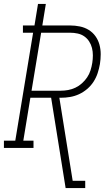

<svg xmlns="http://www.w3.org/2000/svg" viewBox="-54 -755 574 980"><path d="M281 205 207 -256H101L65 -37H117V0H-34V-37H24L115 -588H63V-625H122L140 -735H180L162 -625H304Q329 -625 353.5 -620Q378 -615 398.5 -602.5Q419 -590 433 -570.5Q447 -551 453.5 -527.5Q460 -504 460 -478.5Q460 -453 456 -428Q452 -405 444.5 -382Q437 -359 423.5 -338Q410 -317 390.5 -300.5Q371 -284 349 -274Q327 -264 303.5 -260Q280 -256 256 -256H249L317 168H381V205ZM256 -292Q275 -292 294 -295.5Q313 -299 331 -307.5Q349 -316 364.5 -330Q380 -344 391 -360.5Q402 -377 408 -396Q414 -415 417 -434Q420 -453 420 -472.5Q420 -492 415.5 -510Q411 -528 401 -543.5Q391 -559 376 -569.5Q361 -580 342 -584Q323 -588 304 -588H156L107 -292Z"/></svg>

Font: Iosevka Curly Slab XLtObl
Style: Regular
Weight: 200
Italic angle: -9°
Monospace: yes
Designer: Belleve Invis
Foundry: Belleve Invis
Version: Version 11.1.0; ttfautohint (v1.8.3)